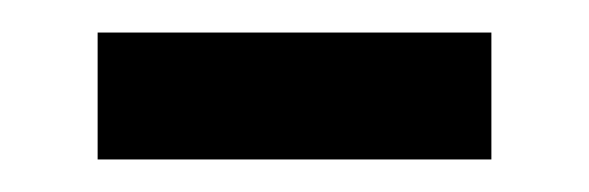

<svg xmlns="http://www.w3.org/2000/svg" viewBox="-20 -327 362 118"><path d="M40 -229V-307H282V-229Z"/></svg>

Font: hex115
Style: Regular
Weight: 400
Designer: Monotype Design Team
Foundry: Monotype Imaging Inc.
Version: Version 2.013